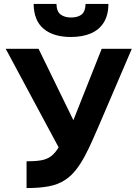

<svg xmlns="http://www.w3.org/2000/svg" viewBox="-20 -956 690 976"><path d="M115 0V-136Q159 -136 188.5 -141Q218 -146 239 -161.5Q260 -177 278 -207L9 -708H176L353 -345L497 -708H650L483 -318Q467 -281 449 -240.5Q431 -200 410.5 -161.5Q390 -123 365.5 -92Q341 -61 312 -42Q276 -18 228.5 -9Q181 0 115 0ZM340 -768Q252 -768 202 -809.5Q152 -851 151 -936H267Q268 -897 288.5 -882Q309 -867 341 -867Q375 -867 394.5 -882Q414 -897 415 -936H531Q531 -880 508 -842.5Q485 -805 442.5 -786.5Q400 -768 340 -768Z"/></svg>

Font: Onest
Style: Bold
Weight: 700
Designer: Dmitri Voloshin, Andrey Kudryavtsev
Foundry: Dmitri Voloshin, Andrey Kudryavtsev
Version: Version 1.000;gftools[0.9.33]